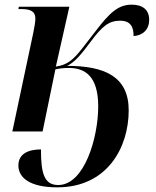

<svg xmlns="http://www.w3.org/2000/svg" viewBox="-20 -565 669 825"><path d="M226 240C440 240 533 70 533 -91C533 -236 430 -282 268 -282C298 -295 328 -329 372 -389C419 -452 448 -476 496 -476C543 -476 554 -447 554 -410C595 -413 621 -439 621 -480C621 -522 594 -545 546 -545C487 -545 450 -509 389 -429L334 -358C294 -307 269 -286 220 -279L278 -536H61L59 -526H72C110 -526 132 -517 132 -485C132 -472 128 -448 123 -424L33 0H163L218 -267C232 -270 249 -273 276 -273C345 -273 402 -238 402 -108C402 26 343 230 230 230C169 230 156 178 156 77C100 77 59 97 59 146C59 199 109 240 226 240Z"/></svg>

Font: Noto Serif Display SemiBold
Style: Italic
Weight: 600
Italic angle: -12°
Designer: Monotype Design Team
Foundry: Monotype Imaging Inc.
Version: Version 2.009